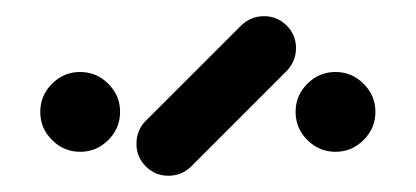

<svg xmlns="http://www.w3.org/2000/svg" viewBox="-20 -801 509 235"><path d="M331.5 -714.8 212.9 -596.2Q201.7 -585.9 186 -585.9Q169.9 -585.9 158.4 -597.4Q147 -608.9 147 -625Q147 -640.1 156.7 -651.4L275.4 -770Q287.1 -781.2 303.2 -781.2Q319.3 -781.2 330.8 -769.8Q342.3 -758.3 342.3 -742.2Q342.3 -726.6 331.5 -714.8ZM127 -664.1Q127 -644 112.5 -629.6Q98.1 -615.2 78.1 -615.2Q58.1 -615.2 43.7 -629.6Q29.3 -644 29.3 -664.1Q29.3 -684.1 43.7 -698.5Q58.1 -712.9 78.1 -712.9Q98.1 -712.9 112.5 -698.5Q127 -684.1 127 -664.1ZM439.5 -664.1Q439.5 -644 425 -629.6Q410.6 -615.2 390.6 -615.2Q370.6 -615.2 356.2 -629.6Q341.8 -644 341.8 -664.1Q341.8 -684.1 356.2 -698.5Q370.6 -712.9 390.6 -712.9Q410.6 -712.9 425 -698.5Q439.5 -684.1 439.5 -664.1Z"/></svg>

Font: Comfortaa
Style: Regular
Weight: 400
Designer: Johan Aakerlund - aajohan
Foundry: Johan Aakerlund
Version: Version 2.004 2013